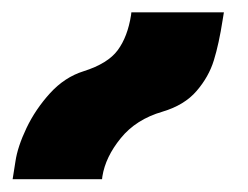

<svg xmlns="http://www.w3.org/2000/svg" viewBox="-250 -896 393 304"><path d="M-225.6 -640.1Q-222.2 -663.6 -208 -693.4Q-193.8 -723.1 -170.7 -748.5Q-147.5 -773.9 -117.7 -783.2Q-79.1 -795.4 -63.5 -816.7Q-47.9 -837.9 -42.5 -872.1L-42 -876.5H104.5L102.5 -864.3Q96.7 -826.7 88.6 -800.5Q80.6 -774.4 61.3 -752Q42 -729.5 7.3 -719.2Q-34.7 -707 -58.8 -677.2Q-83 -647.5 -87.9 -616.7L-88.4 -612.3H-230Z"/></svg>

Font: Mardoto Black
Style: Italic
Weight: 900
Italic angle: -12°
Designer: Christian Robertson, Vahan Hovhannisyan
Foundry: Google
Version: Version 1.000